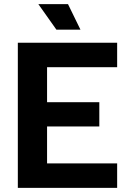

<svg xmlns="http://www.w3.org/2000/svg" viewBox="-20 -906 620 926"><path d="M368 -763 308 -886H165L252 -763ZM545 -582V-700H66V0H545V-118H207V-296H459V-413H207V-582Z"/></svg>

Font: Arthouse Owned
Style: Bold
Weight: 700
Designer: Jeremy Tribby
Foundry: Tribby Type
Version: Version 1.000;PS 001.000;hotconv 1.0.88;makeotf.lib2.5.64775